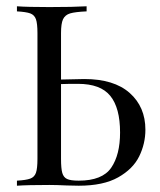

<svg xmlns="http://www.w3.org/2000/svg" viewBox="-20 -591 508 611"><path d="M442.7 -178.2Q442.7 -133.9 423 -93.5Q403.2 -53.2 356 -26.6Q308.9 0 230.6 0L192.7 -0.8Q158.9 -2.4 137.1 -2.4Q67.7 -2.4 33.9 0V-16.1Q62.9 -17.7 76.2 -22.6Q89.5 -27.4 94.4 -41.1Q99.2 -54.8 99.2 -85.5V-485.5Q99.2 -516.1 94.4 -529.8Q89.5 -543.5 76.2 -548.4Q62.9 -553.2 33.9 -554.8V-571Q67.7 -568.5 137.1 -568.5Q213.7 -568.5 255.6 -571V-554.8Q219.4 -553.2 203.2 -548.4Q187.1 -543.5 180.6 -529.8Q174.2 -516.1 174.2 -485.5V-337.9L248.4 -339.5Q342.7 -339.5 392.7 -295.2Q442.7 -250.8 442.7 -178.2ZM362.1 -169.4Q362.1 -247.6 331 -285.9Q300 -324.2 228.2 -324.2Q191.9 -324.2 174.2 -323.4V-85.5Q174.2 -54.8 178.2 -40.7Q182.3 -26.6 193.5 -21.4Q204.8 -16.1 230.6 -16.1Q305.6 -16.1 333.9 -57.3Q362.1 -98.4 362.1 -169.4Z"/></svg>

Font: Playfair Display
Style: Regular
Weight: 400
Designer: Claus Eggers Sørensen
Foundry: Claus Eggers Sørensen
Version: Version 1.005; ttfautohint (v1.2) -l 10 -r 42 -G 200 -x 21 -